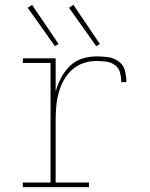

<svg xmlns="http://www.w3.org/2000/svg" viewBox="-20 -770 616 790"><path d="M74 0H346V-19H209V-281Q209 -314 213 -346.5Q217 -379 228.5 -410Q240 -441 261 -467Q282 -493 312.5 -506Q343 -519 376 -519Q396 -519 416 -516.5Q436 -514 452.5 -502.5Q469 -491 474 -471Q479 -451 479 -432H500Q500 -456 494 -479.5Q488 -503 468 -517.5Q448 -532 424 -535Q400 -538 376 -538Q346 -538 317 -528.5Q288 -519 266.5 -497.5Q245 -476 231 -449Q217 -422 209 -393V-530H74V-511H188V-19H74ZM376 -580 391 -589 282 -750 264 -738ZM206 -580 221 -589 112 -750 94 -738Z"/></svg>

Font: Iosevka Sparkle Thin
Style: Regular
Weight: 100
Designer: Belleve Invis
Foundry: Belleve Invis
Version: Version 4.5.0; ttfautohint (v1.8.3)